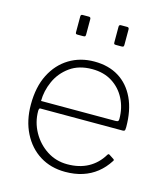

<svg xmlns="http://www.w3.org/2000/svg" viewBox="-112 -828 801 925"><g transform="rotate(15 288.5 -366.0)"><path d="M226 -732V-656Q226 -649 224 -646.5Q222 -644 214 -644H187Q180 -644 178 -646Q176 -648 176 -654V-732Q176 -742 185 -742H217Q226 -742 226 -732ZM417 -732V-656Q417 -649 415 -646.5Q413 -644 405 -644H378Q371 -644 369 -646Q367 -648 367 -654V-732Q367 -742 376 -742H408Q417 -742 417 -732ZM98 -240Q98 -184 125 -135.5Q152 -87 197.5 -57.5Q243 -28 299 -28Q359 -28 403 -52Q447 -76 474 -121Q477 -126 479.5 -126.5Q482 -127 485 -125L508 -110Q514 -106 509 -100Q486 -64 455 -39.5Q424 -15 385 -2.5Q346 10 299 10Q227 10 172.5 -24Q118 -58 87 -119.5Q56 -181 56 -261Q56 -349 87.5 -411Q119 -473 174 -506.5Q229 -540 299 -540Q370 -540 421 -508.5Q472 -477 500 -417.5Q528 -358 528 -274Q528 -268 527 -261Q526 -254 515 -254H104Q101 -254 99.5 -249.5Q98 -245 98 -240ZM469 -290Q480 -290 483 -293Q486 -296 486 -304Q486 -359 463 -404Q440 -449 398 -475.5Q356 -502 298 -502Q232 -502 187.5 -470Q143 -438 121 -389Q99 -340 99 -290Z"/></g></svg>

Font: Libre Franklin Thin
Style: Regular
Weight: 100
Designer: Pablo Impallari, Rodrigo Fuenzalida, Nhung Nguyen
Foundry: Impallari Type
Version: Version 3.000